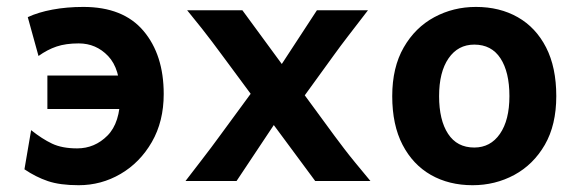

<svg xmlns="http://www.w3.org/2000/svg" viewBox="-20 -528 1686 560"><path d="M92.3 -364.7 61 -478Q91.3 -492.2 133.1 -500Q174.8 -507.8 223.1 -507.8Q339.4 -507.8 398.4 -438Q457.5 -368.2 457.5 -253.9Q457.5 -173.8 422.9 -113.8Q388.2 -53.7 331.8 -20.8Q275.4 12.2 209.5 12.2Q154.8 12.2 119.6 0.2Q84.5 -11.7 51.3 -34.2L70.8 -148.4Q102.5 -123 131.8 -109.1Q161.1 -95.2 205.1 -95.2Q256.3 -95.2 293.5 -132.6Q330.6 -169.9 330.6 -249Q330.6 -327.6 295.4 -364.5Q260.3 -401.4 209.5 -401.4Q171.9 -401.4 145 -392.3Q118.2 -383.3 92.3 -364.7ZM374.5 -210H118.2V-307.6H374.5Z M899.4 0 628.4 -366.2Q611.8 -388.7 598.6 -406.2Q585.4 -423.8 568.8 -444.8Q552.2 -465.8 525.9 -498H687L955.6 -131.8Q970.2 -112.3 984.1 -94Q998 -75.7 1016.1 -53.7Q1034.2 -31.7 1060.5 0ZM745.1 -300.8 786.6 -175.3 669.9 0H521Q547.9 -35.2 565.7 -58.1Q583.5 -81.1 596.2 -98.1Q608.9 -115.2 621.1 -131.8ZM831.1 -197.8 792 -326.2 904.3 -498H1053.2Q1015.6 -449.2 994.4 -421.6Q973.1 -394 953.1 -366.2Z M1124 -247.6Q1124 -331.5 1157.5 -389.6Q1190.9 -447.8 1246.6 -477.8Q1302.2 -507.8 1368.2 -507.8Q1437.5 -507.8 1490.2 -477.8Q1543 -447.8 1572.8 -389.6Q1602.5 -331.5 1602.5 -247.6Q1602.5 -163.6 1569.1 -105.7Q1535.6 -47.9 1480 -17.8Q1424.3 12.2 1358.4 12.2Q1289.6 12.2 1236.8 -17.8Q1184.1 -47.9 1154.1 -105.7Q1124 -163.6 1124 -247.6ZM1260.7 -247.6Q1260.7 -177.7 1286.9 -137.7Q1313 -97.7 1363.3 -97.7Q1410.6 -97.7 1438.2 -137.7Q1465.8 -177.7 1465.8 -247.6Q1465.8 -317.9 1439.7 -357.9Q1413.6 -397.9 1363.3 -397.9Q1315.9 -397.9 1288.3 -357.9Q1260.7 -317.9 1260.7 -247.6Z"/></svg>

Font: Andika
Style: Bold
Weight: 700
Designer: Victor Gaultney, Annie Olsen, Julie Remington, Don Collingsworth, Eric Hays, Becca Hirsbrunner
Foundry: SIL International
Version: Version 6.101